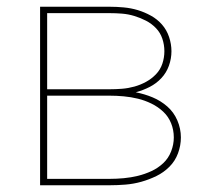

<svg xmlns="http://www.w3.org/2000/svg" viewBox="-20 -550 640 570"><path d="M99 0V-530H305Q326 -530 347.5 -528Q369 -526 389 -520Q409 -514 428 -503.5Q447 -493 461 -477Q475 -461 482 -440Q489 -419 489 -398Q489 -398 489 -398Q489 -398 489 -398Q489 -376 481.5 -355Q474 -334 459 -318Q444 -302 424.5 -292Q405 -282 383 -276Q409 -271 433 -261Q457 -251 476.5 -234Q496 -217 506.5 -192.5Q517 -168 517 -142Q517 -118 508.5 -95Q500 -72 483 -55Q466 -38 444.5 -27.5Q423 -17 400 -10.5Q377 -4 353 -2Q329 0 305 0ZM120 -285H305Q324 -285 342.5 -286.5Q361 -288 379 -293Q397 -298 413.5 -307Q430 -316 443 -329.5Q456 -343 462 -361Q468 -379 468 -398Q468 -417 462 -435Q456 -453 443 -466.5Q430 -480 413.5 -488.5Q397 -497 379 -502.5Q361 -508 342.5 -509.5Q324 -511 305 -511H120ZM120 -19H305Q326 -19 347.5 -21Q369 -23 389.5 -28Q410 -33 429.5 -42Q449 -51 464.5 -65.5Q480 -80 488 -100.5Q496 -121 496 -142Q496 -164 488 -184Q480 -204 464.5 -218.5Q449 -233 429.5 -242.5Q410 -252 389.5 -257Q369 -262 347.5 -264Q326 -266 305 -266H120Z"/></svg>

Font: Iosevka Curly Thin Extended
Style: Regular
Weight: 100
Width: 7
Monospace: yes
Designer: Belleve Invis
Foundry: Belleve Invis
Version: Version 11.1.0; ttfautohint (v1.8.3)